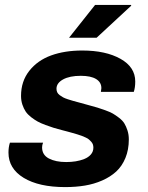

<svg xmlns="http://www.w3.org/2000/svg" viewBox="-20 -743 596 775"><path d="M258.8 -590.8 363.8 -723.1H508.8L509.8 -720.2L370.1 -590.8ZM243.2 12.2Q137.2 12.2 75.7 -25.1Q14.2 -62.5 14.2 -127Q14.2 -149.4 20 -167H153.8Q149.9 -157.7 149.9 -147.9Q149.9 -117.7 177.2 -103.3Q204.6 -88.9 247.1 -88.9Q267.1 -88.9 285.4 -91.8Q303.7 -94.7 320.3 -101.3Q336.9 -107.9 346.9 -119.6Q356.9 -131.3 356.9 -147Q356.9 -153.8 355 -159.7Q353 -165.5 348.4 -170.7Q343.8 -175.8 339.1 -179.9Q334.5 -184.1 325.7 -188Q316.9 -191.9 310.3 -194.6Q303.7 -197.3 292 -200.7Q280.3 -204.1 272.9 -206.3Q265.6 -208.5 251.5 -212.2Q237.3 -215.8 230 -217.8Q209.5 -223.1 196 -227.3Q182.6 -231.4 163.6 -238.5Q144.5 -245.6 132.1 -252.4Q119.6 -259.3 105.7 -270Q91.8 -280.8 83.7 -292.7Q75.7 -304.7 70.3 -320.8Q64.9 -336.9 64.9 -356Q64.9 -415 98.4 -457.3Q131.8 -499.5 186.5 -519.3Q241.2 -539.1 312 -539.1Q406.7 -539.1 466.3 -505.6Q525.9 -472.2 525.9 -414.1Q525.9 -389.6 520 -372.1H387.2Q389.2 -383.8 389.2 -387.2Q389.2 -411.1 367.7 -424.1Q346.2 -437 306.2 -437Q261.2 -437 234.6 -422.4Q208 -407.7 208 -384.8Q208 -377 210.9 -370.6Q213.9 -364.3 220.7 -359.1Q227.5 -354 234.6 -350.1Q241.7 -346.2 253.9 -342.3Q266.1 -338.4 275.4 -335.7Q284.7 -333 300.5 -328.9Q316.4 -324.7 326.2 -321.8Q331.1 -320.3 340.3 -317.9Q362.3 -312 373.5 -308.6Q384.8 -305.2 404.5 -298.1Q424.3 -291 435.3 -284.7Q446.3 -278.3 460.4 -267.6Q474.6 -256.8 481.9 -244.9Q489.3 -232.9 494.6 -216.3Q500 -199.7 500 -180.2Q500 -138.7 486.3 -105.5Q472.7 -72.3 449 -50.5Q425.3 -28.8 392.3 -14.4Q359.4 0 322.5 6.1Q285.6 12.2 243.2 12.2Z"/></svg>

Font: Archivo
Style: Bold Italic
Weight: 700
Italic angle: -10°
Designer: Hector Gatti
Foundry: Omnibus-Type
Version: Version 2.001